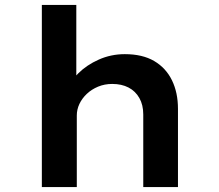

<svg xmlns="http://www.w3.org/2000/svg" viewBox="-20 -760 889 780"><path d="M150 0V-740H290V-399L253 -387Q264 -428 298 -462Q332 -496 381.5 -518Q431 -540 487 -540Q559 -540 606.5 -512Q654 -484 678.5 -434Q703 -384 703 -318V0H562V-295Q562 -334 546 -362Q530 -390 502 -404.5Q474 -419 436 -419Q405 -419 378.5 -408Q352 -397 332.5 -378.5Q313 -360 302.5 -337.5Q292 -315 292 -291V0H222Q192 0 174 0Q156 0 150 0Z"/></svg>

Font: Lexend Giga SemiBold
Style: Regular
Weight: 600
Designer: Bonnie Shaver-Troup, Thomas Jockin
Foundry: Lexend
Version: Version 1.007